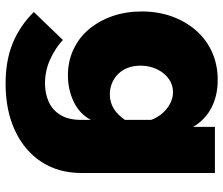

<svg xmlns="http://www.w3.org/2000/svg" viewBox="-76 -500 799 687"><g transform="rotate(90 323.5 -156.5)"><path d="M250 0Q199 0 156.5 -20Q114 -40 84 -76Q54 -112 37.5 -160Q21 -208 21 -264Q21 -323 39 -372.5Q57 -422 89.5 -459Q122 -496 167 -516Q212 -536 266 -536Q322 -536 365.5 -513.5Q409 -491 434 -448V-526H599V-48Q599 34 559 95Q519 156 447 189.5Q375 223 279 223Q196 223 133.5 197Q71 171 23 122L123 18Q152 45 192.5 63.5Q233 82 279 82Q314 82 343.5 69Q373 56 391 27.5Q409 -1 409 -48V-82Q387 -41 343.5 -20.5Q300 0 250 0ZM318 -150Q332 -150 344.5 -153.5Q357 -157 368 -163.5Q379 -170 389.5 -180.5Q400 -191 409 -204V-298Q400 -322 384 -339.5Q368 -357 349 -366.5Q330 -376 310 -376Q290 -376 272.5 -367Q255 -358 242 -341.5Q229 -325 222 -304Q215 -283 215 -259Q215 -235 222.5 -215Q230 -195 244 -180.5Q258 -166 277 -158Q296 -150 318 -150Z"/></g></svg>

Font: Raleway Thin Black
Style: Regular
Weight: 900
Version: Version 4.026